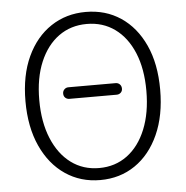

<svg xmlns="http://www.w3.org/2000/svg" viewBox="-53 -794 832 859"><g transform="rotate(-5 363.0 -364.5)"><path d="M257 -361Q246 -361 238.5 -368Q231 -375 231 -387Q231 -398 238.5 -405.5Q246 -413 257 -413H469Q480 -413 487.5 -405.5Q495 -398 495 -386Q495 -375 487.5 -368Q480 -361 469 -361ZM363 13Q275 13 206.5 -33.5Q138 -80 99 -165.5Q60 -251 60 -367Q60 -483 99 -567Q138 -651 206.5 -696.5Q275 -742 363 -742Q452 -742 520 -696.5Q588 -651 626.5 -567Q665 -483 665 -367Q665 -251 626.5 -165.5Q588 -80 520 -33.5Q452 13 363 13ZM363 -41Q435 -41 489 -81Q543 -121 573 -194.5Q603 -268 603 -367Q603 -466 573 -538Q543 -610 489 -649Q435 -688 363 -688Q291 -688 237 -649Q183 -610 152.5 -538Q122 -466 122 -367Q122 -268 152.5 -194.5Q183 -121 237 -81Q291 -41 363 -41Z"/></g></svg>

Font: Chiron GoRound TC L
Style: Regular
Weight: 300
Designer: Ryoko NISHIZUKA 西塚涼子 (kana, bopomofo & ideographs); Paul D. Hunt (Latin, Greek & Cyrillic); Sandoll Communications 산돌커뮤니
Foundry: Adobe
Version: Version 1.000;hotconv 1.1.1;makeotfexe 2.6.0